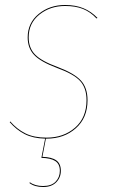

<svg xmlns="http://www.w3.org/2000/svg" viewBox="-20 -547 452 770"><path d="M371 -475 367 -473Q343 -499 313 -511Q283 -523 241 -523Q181 -523 138 -488.5Q95 -454 95 -397Q95 -355 120.5 -328.5Q146 -302 212 -278Q278 -253 304.5 -224Q331 -195 331 -145Q331 -74 284 -32.5Q237 9 167 9H164L150 82Q187 83 205.5 96Q224 109 224 138Q224 165 205.5 184Q187 203 153 203Q119 203 98 187L100 184Q120 199 153 199Q186 199 203 181.5Q220 164 220 138Q220 111 202 99Q184 87 146 86L161 9Q113 8 79.5 -9Q46 -26 19 -57L21 -60Q48 -29 82 -12Q116 5 167 5Q235 5 281 -35Q327 -75 327 -145Q327 -194 301.5 -222Q276 -250 210 -274Q143 -299 117 -326.5Q91 -354 91 -397Q91 -455 135 -491Q179 -527 241 -527Q283 -527 314.5 -514Q346 -501 371 -475Z"/></svg>

Font: Fira Sans Condensed Four
Style: Italic
Weight: 100
Width: 3
Italic angle: -8°
Designer: bBox Type GmbH & Carrois Corporate GbR & Edenspiekermann AG
Foundry: bBox Type GmbH & Carrois Corporate GbR & Edenspiekermann AG
Version: Version 4.301